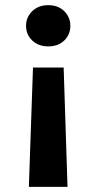

<svg xmlns="http://www.w3.org/2000/svg" viewBox="-20 -558 374 745"><path d="M108 -296H227L242 167H92ZM167 -538Q206 -538 229.5 -514.5Q253 -491 253 -458Q253 -424 229.5 -401Q206 -378 167 -378Q129 -378 105 -401Q81 -424 81 -458Q81 -491 105 -514.5Q129 -538 167 -538Z"/></svg>

Font: DM Sans 9pt ExtraBold
Style: Regular
Weight: 800
Version: Version 4.004;gftools[0.9.30]